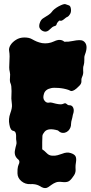

<svg xmlns="http://www.w3.org/2000/svg" viewBox="-20 -920 460 966"><path d="M26.4 -581.1 28.3 -636.7Q28.3 -650.4 25.9 -664.1Q23.4 -677.7 32.7 -692.9Q42 -708 60.5 -719.7Q79.1 -731.4 102.5 -731.4Q126 -731.4 139.6 -723.6Q153.3 -715.8 165 -710.9Q176.8 -706.1 191.4 -703.1Q222.7 -698.2 252 -711.9Q284.2 -727.5 303.7 -710Q324.2 -709 346.7 -713.9Q383.8 -721.7 397.5 -714.8Q427.7 -697.3 407.2 -644.5Q404.3 -636.7 404.3 -630.9Q404.3 -625 404.3 -619.1Q404.3 -601.6 401.4 -592.8Q398.4 -584 398.4 -578.1Q398.4 -572.3 398.4 -564.5Q400.4 -548.8 393.6 -534.2Q389.6 -525.4 389.6 -520Q389.6 -514.6 389.6 -509.8Q389.6 -497.1 376 -485.4Q353.5 -461.9 338.9 -461.9Q335.9 -461.9 333 -463.9Q330.1 -465.8 324.2 -467.8Q300.8 -475.6 274.9 -477.5Q249 -479.5 237.3 -476.6Q208 -470.7 201.2 -448.2Q193.4 -424.8 205.1 -412.1Q210 -406.2 215.8 -404.3Q221.7 -402.3 227.1 -403.8Q232.4 -405.3 241.7 -403.3Q251 -401.4 260.7 -398.4Q287.1 -392.6 296.4 -397Q305.7 -401.4 309.1 -400.4Q312.5 -399.4 314.5 -397.5Q321.3 -390.6 327.1 -390.6Q342.8 -391.6 348.6 -377.4Q354.5 -363.3 346.7 -342.8Q346.7 -339.8 343.8 -328.1Q336.9 -304.7 337.4 -295.9Q337.9 -287.1 334 -277.8Q330.1 -268.6 323.2 -261.7Q306.6 -247.1 287.1 -252.9Q278.3 -256.8 271.5 -263.7Q221.7 -278.3 204.1 -256.8Q194.3 -245.1 193.4 -236.3Q192.4 -227.5 192.4 -205.1V-168.9Q205.1 -160.2 215.8 -148.9Q226.6 -137.7 242.2 -136.7Q257.8 -135.7 270 -139.2Q282.2 -142.6 293 -146.5Q316.4 -156.2 335.9 -149.9Q355.5 -143.6 360.4 -132.8Q365.2 -122.1 362.3 -104.5Q359.4 -86.9 359.9 -78.6Q360.4 -70.3 360.4 -63.5Q360.4 -46.9 347.7 -31.2Q334 -10.7 322.3 -6.3Q310.5 -2 292 -4.4Q273.4 -6.8 261.7 -2.4Q250 2 240.7 8.8Q231.4 15.6 222.7 21.5Q208 31.2 189.5 21.5Q182.6 17.6 175.8 13.7Q158.2 4.9 132.8 6.3Q107.4 7.8 87.9 -8.3Q68.4 -24.4 67.9 -47.9Q67.4 -71.3 70.3 -81.5Q73.2 -91.8 76.2 -97.7Q80.1 -110.4 72.3 -117.2Q48.8 -135.7 55.7 -166Q58.6 -181.6 61.5 -190.4Q64.5 -199.2 62.5 -209.5Q60.5 -219.7 61 -228Q61.5 -236.3 60.5 -244.1Q58.6 -259.8 46.9 -261.7Q32.2 -263.7 27.3 -293Q21.5 -321.3 31.7 -349.6Q42 -377.9 40 -394Q38.1 -410.2 37.1 -423.8L38.1 -461.9Q38.1 -490.2 33.2 -500Q28.3 -509.8 30.3 -528.8Q32.2 -547.9 29.3 -558.1Q26.4 -568.4 26.4 -581.1ZM197.3 -828.1Q232.4 -848.6 238.8 -857.9Q245.1 -867.2 254.4 -874.5Q263.7 -881.8 274.4 -887.7Q301.8 -902.3 309.6 -898.9Q317.4 -895.5 326.2 -893.1Q335 -890.6 336.9 -874.5Q338.9 -858.4 331.5 -847.7Q324.2 -836.9 319.8 -835.4Q315.4 -834 310.5 -830.1Q305.7 -826.2 300.8 -822.3Q288.1 -812.5 282.2 -816.4Q279.3 -818.4 272.5 -811Q265.6 -803.7 263.7 -794.9Q261.7 -790 252.9 -788.1Q244.1 -786.1 231 -772.5Q217.8 -758.8 204.1 -761.2Q190.4 -763.7 182.1 -774.4Q173.8 -785.2 179.7 -803.2Q185.5 -821.3 197.3 -828.1Z"/></svg>

Font: Creepster
Style: Regular
Weight: 400
Designer: Font Diner, Inc
Foundry: Font Diner, Inc
Version: Version 1.002